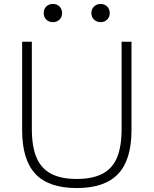

<svg xmlns="http://www.w3.org/2000/svg" viewBox="-20 -941 777 971"><path d="M368 10Q226 10 159 -61.5Q92 -133 92 -283V-730H141V-290Q141 -200 164.5 -144.5Q188 -89 238 -62.5Q288 -36 368 -36Q448 -36 498.5 -62.5Q549 -89 572 -144.5Q595 -200 595 -290V-730H645V-283Q645 -133 577.5 -61.5Q510 10 368 10ZM248 -829Q227 -829 214 -842Q201 -855 201 -875Q201 -895 214 -908Q227 -921 248 -921Q268 -921 281 -908Q294 -895 294 -875Q294 -855 281 -842Q268 -829 248 -829ZM489 -829Q469 -829 455.5 -842Q442 -855 442 -875Q442 -895 455.5 -908Q469 -921 489 -921Q509 -921 522 -908Q535 -895 535 -875Q535 -855 522 -842Q509 -829 489 -829Z"/></svg>

Font: M PLUS 2 Thin Light
Style: Regular
Weight: 300
Version: Version 1.001